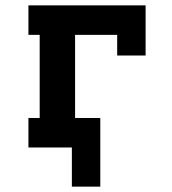

<svg xmlns="http://www.w3.org/2000/svg" viewBox="-20 -550 640 716"><path d="M248 146V0H86V-110H128V-420H86V-530H523V-343H417V-420H260V-110H354V146Z"/></svg>

Font: Iosevka Curly Slab XBdEx
Style: Regular
Weight: 800
Width: 7
Monospace: yes
Designer: Belleve Invis
Foundry: Belleve Invis
Version: Version 11.0.0; ttfautohint (v1.8.3)